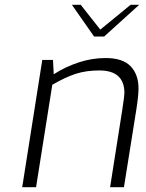

<svg xmlns="http://www.w3.org/2000/svg" viewBox="-20 -784 611 804"><path d="M157 -533H202L205 -473Q253 -504 309 -522.5Q365 -541 422 -541Q494 -541 527 -506.5Q560 -472 560 -414Q560 -383 551 -326L499 0H441L492 -324Q501 -383 501 -394Q501 -489 396 -489Q341 -489 297.5 -475Q254 -461 199 -429L131 0H73ZM281 -764H318L400 -660L527 -764H563L416 -631H374Z"/></svg>

Font: Exo Light
Style: Italic
Weight: 300
Italic angle: -9°
Designer: Natanael Gama
Foundry: Natanael Gama
Version: Version 1.500; ttfautohint (v1.6)